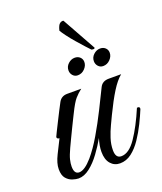

<svg xmlns="http://www.w3.org/2000/svg" viewBox="-122 -716 670 796"><g transform="rotate(-20 213.5 -318.5)"><path d="M88 0Q77 0 61.5 -5Q46 -10 34.5 -23.5Q23 -37 23 -64Q23 -90 40 -124Q57 -158 70 -184Q59 -184 59 -193Q60 -196 68 -212Q76 -228 87 -250Q98 -272 108.5 -292.5Q119 -313 125 -324Q137 -346 163 -346H225Q208 -333 194.5 -317.5Q181 -302 161 -261Q161 -261 154 -247Q147 -233 136.5 -211.5Q126 -190 115.5 -168Q105 -146 98 -131Q85 -103 81 -86.5Q77 -70 77 -56Q77 -23 99 -23Q123 -23 157 -62Q185 -95 212 -141Q239 -187 263.5 -236Q288 -285 307 -324Q318 -346 346 -346H401Q379 -328 356.5 -292Q334 -256 307 -200Q300 -185 289 -162Q278 -139 269.5 -113Q261 -87 261 -61Q261 -26 286 -26Q320 -26 352 -73Q384 -120 415 -193Q423 -193 424.5 -192Q426 -191 427 -184Q416 -157 400.5 -125.5Q385 -94 365.5 -65Q346 -36 322.5 -18Q299 0 271 0Q246 0 230 -18.5Q214 -37 214 -71Q214 -98 224 -129Q207 -99 185 -69Q163 -39 138 -19.5Q113 0 88 0ZM343 -403Q330 -403 321.5 -412.5Q313 -422 313 -435Q313 -452 326 -464Q339 -476 355 -476Q369 -476 378 -467.5Q387 -459 387 -446Q387 -430 374 -416.5Q361 -403 343 -403ZM231 -403Q218 -403 209.5 -412.5Q201 -422 201 -435Q201 -452 214 -464Q227 -476 243 -476Q257 -476 266 -467.5Q275 -459 275 -446Q275 -430 262 -416.5Q249 -403 231 -403ZM320 -484Q314 -490 300 -505.5Q286 -521 269.5 -540Q253 -559 240 -576.5Q227 -594 222 -603Q228 -627 236.5 -632.5Q245 -638 252 -636L335 -487Q334 -480 320 -484Z"/></g></svg>

Font: Great Vibes
Style: Regular
Weight: 400
Designer: Robert E. Leuschke, Viktoriya Grabowska, Viviana Monsalve, Eben Sorkin
Foundry: Robert E. Leuschke
Version: Version 1.103; ttfautohint (v1.8.4.7-5d5b)